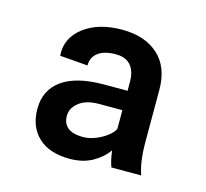

<svg xmlns="http://www.w3.org/2000/svg" viewBox="-67 -796 570 532"><g transform="rotate(15 218.5 -529.5)"><path d="M173.3 -337.9Q115.2 -337.9 83.5 -367.7Q51.8 -397.5 51.8 -449.2Q51.8 -502.9 92.8 -532.2Q133.8 -561.5 212.9 -561.5H280.3V-586.9Q280.3 -617.7 265.9 -634.3Q251.5 -650.9 223.1 -650.9Q190.4 -650.9 172.6 -637.7Q154.8 -624.5 154.8 -600.6L75.2 -606.9L74.7 -609.9Q71.8 -657.7 113.3 -689.5Q154.8 -721.2 223.1 -721.2Q288.1 -721.2 326.4 -686.5Q364.7 -651.9 364.7 -586.4V-433.1Q364.7 -408.2 367.7 -386.7Q370.6 -365.2 377.4 -344.7H292Q288.1 -355 285.6 -366.7Q283.2 -378.4 281.7 -391.1Q265.6 -368.2 238.3 -353Q210.9 -337.9 173.3 -337.9ZM193.8 -405.8Q210.4 -405.8 228.3 -412.6Q246.1 -419.4 260.3 -429.9Q274.4 -440.4 280.3 -452.1V-505.9H213.4Q176.8 -505.9 156.2 -489.7Q135.7 -473.6 135.7 -451.2Q135.7 -429.2 150.1 -417.5Q164.6 -405.8 193.8 -405.8Z"/></g></svg>

Font: Roboto Slab LO
Style: Regular
Weight: 400
Designer: Google
Version: Version 2.000